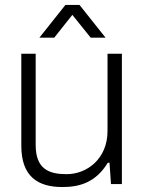

<svg xmlns="http://www.w3.org/2000/svg" viewBox="-20 -743 584 775"><path d="M139 -591H199L272 -683L346 -591H406L301 -723H244ZM232 12C305 12 368 -9 415 -86H422L428 0H472V-526H414V-214C414 -103 332 -40 249 -40C178 -40 124 -60 124 -158V-526H66V-155C66 -31 132 12 232 12Z"/></svg>

Font: Archivo ExtraLight
Style: Regular
Weight: 200
Designer: Hector Gatti
Foundry: Omnibus-Type
Version: Version 2.001